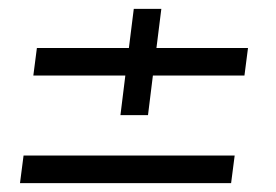

<svg xmlns="http://www.w3.org/2000/svg" viewBox="-20 -450 620 432"><path d="M530 -280H324L313 -191H251L262 -280H55L63 -342H270L281 -430H343L332 -342H538ZM500 -38H25L33 -100H508Z"/></svg>

Font: Kulim Park Light
Style: Italic
Weight: 300
Italic angle: -8°
Designer: Noponies / Dale Sattler
Foundry: Noponies
Version: Version 1.000; ttfautohint (v1.8.3)